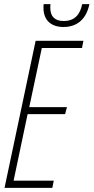

<svg xmlns="http://www.w3.org/2000/svg" viewBox="-20 -912 454 932"><path d="M288 -781C358 -781 400 -823 414 -892H379C369 -843 344 -810 289 -810C247 -810 224 -831 224 -875C224 -879 224 -883 225 -892H192C191 -886 191 -879 191 -874C191 -814 228 -781 288 -781ZM2 0H234L241 -35H46L114 -358H296L305 -392H122L183 -679H378L385 -714H153Z"/></svg>

Font: Noto Sans ExtraCondensed ExtraLight
Style: Italic
Weight: 200
Width: 2
Italic angle: -12°
Designer: Monotype Design Team
Foundry: Monotype Imaging Inc.
Version: Version 2.013